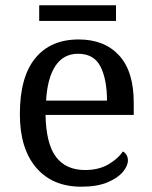

<svg xmlns="http://www.w3.org/2000/svg" viewBox="-20 -695 575 725"><path d="M287 10Q178 10 116.5 -62Q55 -134 55 -264Q55 -404 113 -475Q171 -546 277 -546Q374 -546 429.5 -486Q485 -426 485 -307V-261H152Q154 -152 191.5 -102.5Q229 -53 301 -53Q353 -53 389.5 -74.5Q426 -96 444 -123Q451 -120 457 -111Q463 -102 463 -89Q463 -69 444 -46Q425 -23 386 -6.5Q347 10 287 10ZM384 -315Q384 -395 359.5 -443.5Q335 -492 275 -492Q220 -492 189.5 -446.5Q159 -401 154 -315ZM128 -616V-675H418V-616Z"/></svg>

Font: Noto Serif NP Hmong
Style: Regular
Weight: 400
Designer: Dalton Maag Ltd
Foundry: Dalton Maag Ltd
Version: Version 1.001